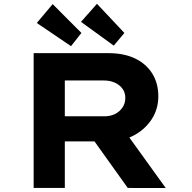

<svg xmlns="http://www.w3.org/2000/svg" viewBox="-20 -976 995 997"><path d="M154.7 0V-700H542.8Q623.8 -700 681.4 -672.4Q739 -644.7 770.5 -594.4Q802.1 -544 802.1 -476.1Q802.1 -409.4 767.5 -356.4Q732.8 -303.4 674.6 -272.6Q616.4 -241.8 542.9 -241.8H316.6V0ZM643.5 0 417.5 -316 594.7 -341 840.7 0.4ZM316.6 -372.2H524.3Q553.4 -372.2 577.3 -384.1Q601.2 -396 615.9 -417.5Q630.7 -438.9 630.7 -467.9Q630.7 -495.5 615.7 -515.8Q600.7 -536.1 575.6 -547.1Q550.5 -558.1 519.4 -558.1H316.6ZM570.7 -739.1 400.6 -862.5 483.5 -956.3 625.9 -804.9ZM348.8 -736.3 171.1 -856.7 253.5 -954.6 402.8 -804.9Z"/></svg>

Font: Lexend Tera
Style: Regular
Weight: 400
Designer: Bonnie Shaver-Troup, Thomas Jockin
Foundry: Lexend
Version: Version 1.007